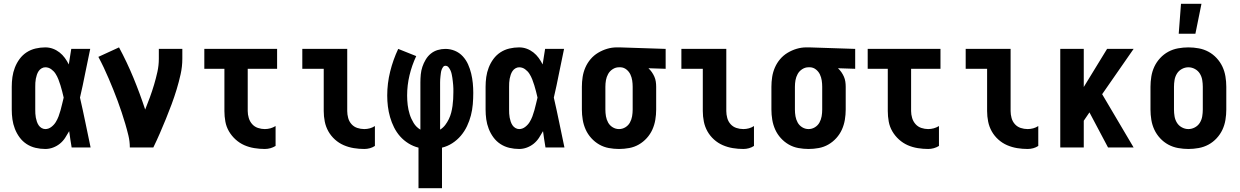

<svg xmlns="http://www.w3.org/2000/svg" viewBox="-20 -778 6540 1013"><path d="M219 8Q193 8 167.5 2Q142 -4 120.5 -18Q99 -32 83.5 -53Q68 -74 58.5 -98.5Q49 -123 45.5 -148.5Q42 -174 42 -200V-320Q42 -346 45.5 -371.5Q49 -397 58.5 -421.5Q68 -446 83.5 -467Q99 -488 120.5 -502Q142 -516 167.5 -522Q193 -528 219 -528Q240 -528 259 -521Q278 -514 294 -501.5Q310 -489 322 -472.5Q334 -456 343 -438Q346 -459 349.5 -479.5Q353 -500 356 -520H456Q442 -456 429.5 -391.5Q417 -327 402 -263Q417 -198 430.5 -132Q444 -66 458 0H358Q354 -22 351 -43.5Q348 -65 345 -86Q335 -68 323.5 -50.5Q312 -33 296 -20Q280 -7 260 0.5Q240 8 219 8ZM219 -97Q236 -97 250.5 -108Q265 -119 274 -133.5Q283 -148 289 -164Q295 -180 299.5 -196.5Q304 -213 308 -230Q312 -247 316 -263Q312 -280 308 -296Q304 -312 299 -328Q294 -344 288 -359.5Q282 -375 273 -389Q264 -403 250 -413Q236 -423 219 -423Q209 -423 199.5 -417.5Q190 -412 184 -403Q178 -394 174.5 -383.5Q171 -373 169 -362.5Q167 -352 166.5 -341.5Q166 -331 166 -320V-200Q166 -189 166.5 -178.5Q167 -168 169 -157.5Q171 -147 174.5 -136.5Q178 -126 184 -117Q190 -108 199.5 -102.5Q209 -97 219 -97Z M665 0Q665 -32 657.5 -63Q650 -94 641 -124.5Q632 -155 622 -185Q612 -215 601 -245Q590 -275 578 -304.5Q566 -334 553.5 -363.5Q541 -393 527.5 -421.5Q514 -450 499 -478L608 -528Q650 -450 684 -367.5Q718 -285 746 -200Q759 -232 771 -265Q783 -298 793 -331.5Q803 -365 810.5 -399Q818 -433 818 -468V-520H942V-468Q942 -427 933 -386.5Q924 -346 912 -306.5Q900 -267 885.5 -228Q871 -189 855.5 -151Q840 -113 823.5 -75Q807 -37 789 0Z M1377 8Q1350 8 1322 3.5Q1294 -1 1269 -12Q1244 -23 1223 -42Q1202 -61 1188 -85Q1174 -109 1169 -136.5Q1164 -164 1164 -192V-415H1058V-520H1442V-415H1287V-192Q1287 -174 1292.5 -155.5Q1298 -137 1310.5 -123Q1323 -109 1341 -103Q1359 -97 1377 -97Q1392 -97 1406.5 -101Q1421 -105 1434 -113V-8Q1421 0 1406.5 4Q1392 8 1377 8Z M1902 8Q1874 8 1846.5 3.5Q1819 -1 1793.5 -12Q1768 -23 1747 -42Q1726 -61 1712.5 -85Q1699 -109 1693.5 -136.5Q1688 -164 1688 -192V-415H1575V-520H1812V-192Q1812 -174 1817 -155.5Q1822 -137 1834.5 -123Q1847 -109 1865 -103Q1883 -97 1902 -97Q1917 -97 1931.5 -101Q1946 -105 1958 -113V-8Q1946 0 1931.5 4Q1917 8 1902 8Z M2188 215V1Q2160 -6 2135 -21.5Q2110 -37 2091 -58.5Q2072 -80 2059 -106Q2046 -132 2038 -160Q2030 -188 2026.5 -216.5Q2023 -245 2023 -274Q2023 -338 2038.5 -400.5Q2054 -463 2081 -520L2176 -482Q2153 -433 2140.5 -380.5Q2128 -328 2128 -274Q2128 -249 2131 -224Q2134 -199 2141.5 -175Q2149 -151 2162.5 -129Q2176 -107 2198 -94V-343Q2198 -364 2200 -385Q2202 -406 2208.5 -425.5Q2215 -445 2226 -463.5Q2237 -482 2253 -495Q2269 -508 2289 -514Q2309 -520 2330 -520Q2356 -520 2380 -510Q2404 -500 2421.5 -481Q2439 -462 2449.5 -438.5Q2460 -415 2466 -390Q2472 -365 2474.5 -339.5Q2477 -314 2477 -288Q2477 -258 2474.5 -228Q2472 -198 2464.5 -169Q2457 -140 2444 -112.5Q2431 -85 2411.5 -62Q2392 -39 2366.5 -22.5Q2341 -6 2312 1V215ZM2302 -94Q2318 -104 2329 -118.5Q2340 -133 2348 -149.5Q2356 -166 2360.5 -183.5Q2365 -201 2367.5 -219Q2370 -237 2371 -255Q2372 -273 2372 -291Q2372 -301 2372 -310.5Q2372 -320 2371 -329.5Q2370 -339 2369 -349Q2368 -359 2366.5 -368.5Q2365 -378 2363 -387.5Q2361 -397 2357 -406Q2353 -415 2346.5 -423Q2340 -431 2330 -431Q2322 -431 2317 -423.5Q2312 -416 2309.5 -408.5Q2307 -401 2306 -392.5Q2305 -384 2304 -376Q2303 -368 2302.5 -359.5Q2302 -351 2302 -343Z M2719 8Q2693 8 2667.5 2Q2642 -4 2620.5 -18Q2599 -32 2583.5 -53Q2568 -74 2558.5 -98.5Q2549 -123 2545.5 -148.5Q2542 -174 2542 -200V-320Q2542 -346 2545.5 -371.5Q2549 -397 2558.5 -421.5Q2568 -446 2583.5 -467Q2599 -488 2620.5 -502Q2642 -516 2667.5 -522Q2693 -528 2719 -528Q2740 -528 2759 -521Q2778 -514 2794 -501.5Q2810 -489 2822 -472.5Q2834 -456 2843 -438Q2846 -459 2849.5 -479.5Q2853 -500 2856 -520H2956Q2942 -456 2929.5 -391.5Q2917 -327 2902 -263Q2917 -198 2930.5 -132Q2944 -66 2958 0H2858Q2854 -22 2851 -43.5Q2848 -65 2845 -86Q2835 -68 2823.5 -50.5Q2812 -33 2796 -20Q2780 -7 2760 0.5Q2740 8 2719 8ZM2719 -97Q2736 -97 2750.5 -108Q2765 -119 2774 -133.5Q2783 -148 2789 -164Q2795 -180 2799.5 -196.5Q2804 -213 2808 -230Q2812 -247 2816 -263Q2812 -280 2808 -296Q2804 -312 2799 -328Q2794 -344 2788 -359.5Q2782 -375 2773 -389Q2764 -403 2750 -413Q2736 -423 2719 -423Q2709 -423 2699.5 -417.5Q2690 -412 2684 -403Q2678 -394 2674.5 -383.5Q2671 -373 2669 -362.5Q2667 -352 2666.5 -341.5Q2666 -331 2666 -320V-200Q2666 -189 2666.5 -178.5Q2667 -168 2669 -157.5Q2671 -147 2674.5 -136.5Q2678 -126 2684 -117Q2690 -108 2699.5 -102.5Q2709 -97 2719 -97Z M3246 8Q3219 8 3192 3Q3165 -2 3141.5 -15.5Q3118 -29 3099.5 -49.5Q3081 -70 3070 -94.5Q3059 -119 3054.5 -146Q3050 -173 3050 -200V-320Q3050 -346 3054 -372Q3058 -398 3068.5 -422Q3079 -446 3096 -466Q3113 -486 3135.5 -499.5Q3158 -513 3183 -520.5Q3208 -528 3234 -528H3250L3492 -520V-415L3401 -418Q3411 -409 3419 -397.5Q3427 -386 3432.5 -373.5Q3438 -361 3440 -347.5Q3442 -334 3442 -320V-200Q3442 -173 3437.5 -146Q3433 -119 3422 -94.5Q3411 -70 3392.5 -49.5Q3374 -29 3350.5 -15.5Q3327 -2 3300 3Q3273 8 3246 8ZM3246 -97Q3264 -97 3279.5 -106.5Q3295 -116 3303.5 -131.5Q3312 -147 3315 -164.5Q3318 -182 3318 -200V-320Q3318 -337 3315.5 -353.5Q3313 -370 3306 -385Q3299 -400 3285.5 -411Q3272 -422 3255 -423H3245Q3228 -423 3212.5 -413Q3197 -403 3188.5 -387.5Q3180 -372 3177 -355Q3174 -338 3174 -320V-200Q3174 -182 3177 -164.5Q3180 -147 3188.5 -131.5Q3197 -116 3212.5 -106.5Q3228 -97 3246 -97Z M3902 8Q3874 8 3846.5 3.5Q3819 -1 3793.5 -12Q3768 -23 3747 -42Q3726 -61 3712.5 -85Q3699 -109 3693.5 -136.5Q3688 -164 3688 -192V-415H3575V-520H3812V-192Q3812 -174 3817 -155.5Q3822 -137 3834.5 -123Q3847 -109 3865 -103Q3883 -97 3902 -97Q3917 -97 3931.5 -101Q3946 -105 3958 -113V-8Q3946 0 3931.5 4Q3917 8 3902 8Z M4246 8Q4219 8 4192 3Q4165 -2 4141.5 -15.5Q4118 -29 4099.5 -49.5Q4081 -70 4070 -94.5Q4059 -119 4054.5 -146Q4050 -173 4050 -200V-320Q4050 -346 4054 -372Q4058 -398 4068.5 -422Q4079 -446 4096 -466Q4113 -486 4135.5 -499.5Q4158 -513 4183 -520.5Q4208 -528 4234 -528H4250L4492 -520V-415L4401 -418Q4411 -409 4419 -397.5Q4427 -386 4432.5 -373.5Q4438 -361 4440 -347.5Q4442 -334 4442 -320V-200Q4442 -173 4437.5 -146Q4433 -119 4422 -94.5Q4411 -70 4392.5 -49.5Q4374 -29 4350.5 -15.5Q4327 -2 4300 3Q4273 8 4246 8ZM4246 -97Q4264 -97 4279.5 -106.5Q4295 -116 4303.5 -131.5Q4312 -147 4315 -164.5Q4318 -182 4318 -200V-320Q4318 -337 4315.5 -353.5Q4313 -370 4306 -385Q4299 -400 4285.5 -411Q4272 -422 4255 -423H4245Q4228 -423 4212.5 -413Q4197 -403 4188.5 -387.5Q4180 -372 4177 -355Q4174 -338 4174 -320V-200Q4174 -182 4177 -164.5Q4180 -147 4188.5 -131.5Q4197 -116 4212.5 -106.5Q4228 -97 4246 -97Z M4877 8Q4850 8 4822 3.5Q4794 -1 4769 -12Q4744 -23 4723 -42Q4702 -61 4688 -85Q4674 -109 4669 -136.5Q4664 -164 4664 -192V-415H4558V-520H4942V-415H4787V-192Q4787 -174 4792.5 -155.5Q4798 -137 4810.5 -123Q4823 -109 4841 -103Q4859 -97 4877 -97Q4892 -97 4906.5 -101Q4921 -105 4934 -113V-8Q4921 0 4906.5 4Q4892 8 4877 8Z M5402 8Q5374 8 5346.5 3.5Q5319 -1 5293.5 -12Q5268 -23 5247 -42Q5226 -61 5212.5 -85Q5199 -109 5193.5 -136.5Q5188 -164 5188 -192V-415H5075V-520H5312V-192Q5312 -174 5317 -155.5Q5322 -137 5334.5 -123Q5347 -109 5365 -103Q5383 -97 5402 -97Q5417 -97 5431.5 -101Q5446 -105 5458 -113V-8Q5446 0 5431.5 4Q5417 8 5402 8Z M5826 0 5728 -185 5698 -141V0H5574V-520H5698V-319L5821 -520H5961L5795 -281L5961 0Z M6250 8Q6223 8 6195.5 3Q6168 -2 6144 -15Q6120 -28 6101 -48.5Q6082 -69 6070.5 -93.5Q6059 -118 6054.5 -145.5Q6050 -173 6050 -200V-320Q6050 -347 6054.5 -374.5Q6059 -402 6070.5 -426.5Q6082 -451 6101 -471.5Q6120 -492 6144 -505Q6168 -518 6195.5 -523Q6223 -528 6250 -528Q6277 -528 6304.5 -523Q6332 -518 6356 -505Q6380 -492 6399 -471.5Q6418 -451 6429.5 -426.5Q6441 -402 6445.5 -374.5Q6450 -347 6450 -320V-200Q6450 -173 6445.5 -145.5Q6441 -118 6429.5 -93.5Q6418 -69 6399 -48.5Q6380 -28 6356 -15Q6332 -2 6304.5 3Q6277 8 6250 8ZM6250 -97Q6268 -97 6284.5 -106Q6301 -115 6310.5 -130.5Q6320 -146 6323 -164Q6326 -182 6326 -200V-320Q6326 -338 6323 -356Q6320 -374 6310.5 -389.5Q6301 -405 6284.5 -414Q6268 -423 6250 -423Q6232 -423 6215.5 -414Q6199 -405 6189.5 -389.5Q6180 -374 6177 -356Q6174 -338 6174 -320V-200Q6174 -182 6177 -164Q6180 -146 6189.5 -130.5Q6199 -115 6215.5 -106Q6232 -97 6250 -97ZM6199 -600 6211 -758H6319L6287 -600Z"/></svg>

Font: Iosevka Extrabold
Style: Regular
Weight: 800
Monospace: yes
Designer: Belleve Invis
Foundry: Belleve Invis
Version: Version 32.5.0; ttfautohint (v1.8.4)